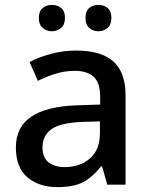

<svg xmlns="http://www.w3.org/2000/svg" viewBox="-20 -756 614 786"><path d="M292 -549Q394 -549 444 -504.5Q494 -460 494 -365V0H419L398 -75H394Q359 -31 320.5 -10.5Q282 10 214 10Q141 10 93 -29.5Q45 -69 45 -153Q45 -235 107.5 -278Q170 -321 298 -325L390 -328V-358Q390 -418 363 -442Q336 -466 287 -466Q245 -466 207 -454Q169 -442 135 -425L101 -502Q139 -522 188.5 -535.5Q238 -549 292 -549ZM317 -257Q225 -253 189.5 -226.5Q154 -200 154 -152Q154 -110 179.5 -91Q205 -72 244 -72Q307 -72 348 -107Q389 -142 389 -212V-259ZM139 -682Q139 -711 155 -723.5Q171 -736 192 -736Q214 -736 230 -723.5Q246 -711 246 -683Q246 -655 230 -641.5Q214 -628 192 -628Q171 -628 155 -641.5Q139 -655 139 -682ZM330 -682Q330 -711 345.5 -723.5Q361 -736 383 -736Q404 -736 420 -723.5Q436 -711 436 -683Q436 -655 420 -641.5Q404 -628 383 -628Q361 -628 345.5 -641.5Q330 -655 330 -682Z"/></svg>

Font: Noto Sans Tangsa Medium
Style: Regular
Weight: 500
Version: Version 1.504